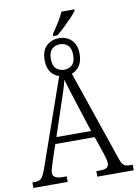

<svg xmlns="http://www.w3.org/2000/svg" viewBox="-102 -1025 783 1091"><g transform="rotate(-10 289.5 -479.5)"><path d="M261 -842Q280 -869 299.5 -900Q319 -931 331 -959H405V-950Q395 -936 374 -914Q353 -892 329 -869Q305 -846 284 -830H261ZM0 0V-32H16Q41 -32 53.5 -46Q66 -60 82 -107L255 -601Q226 -609 207.5 -635Q189 -661 189 -704Q189 -758 218 -785.5Q247 -813 290 -813Q333 -813 362 -785.5Q391 -758 391 -704Q391 -663 373.5 -637Q356 -611 328 -601L508 -75Q517 -49 528.5 -40.5Q540 -32 564 -32H579V0H369V-32H391Q419 -32 430 -40.5Q441 -49 441 -66Q441 -76 436.5 -92.5Q432 -109 427 -125L393 -224H166L137 -138Q132 -122 125 -99.5Q118 -77 118 -66Q118 -32 174 -32H198V0ZM290 -631Q317 -631 335.5 -648Q354 -665 354 -704Q354 -744 335.5 -761Q317 -778 290 -778Q263 -778 244 -761Q225 -744 225 -704Q225 -665 244 -648Q263 -631 290 -631ZM179 -262H379L325 -430Q310 -475 299 -511.5Q288 -548 280 -575Q274 -548 263.5 -515.5Q253 -483 239 -442Z"/></g></svg>

Font: Noto Serif Condensed Light
Style: Regular
Weight: 300
Width: 3
Designer: Monotype Design Team
Foundry: Monotype Imaging Inc.
Version: Version 2.013